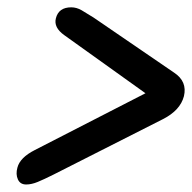

<svg xmlns="http://www.w3.org/2000/svg" viewBox="-20 -605 524 524"><path d="M132.5 -555Q140 -585 174.5 -585Q189 -585 202.8 -577Q216.5 -569 235.5 -557L455.5 -406.5Q491.5 -382.5 482 -342.5Q472 -304 425 -280L125 -128Q100 -115.5 83 -108.5Q66 -101.5 51.5 -101.5Q35 -101.5 28.8 -115.5Q22.5 -129.5 27.5 -147.5Q34.5 -175 75 -195.5L377 -350.5L155.5 -509Q126 -530 132.5 -555Z"/></svg>

Font: Fraunces 144pt SuperSoft SemiBold
Style: Italic
Weight: 600
Italic angle: -16°
Version: Version 1.000;[b76b70a41]